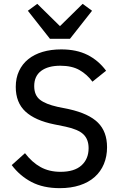

<svg xmlns="http://www.w3.org/2000/svg" viewBox="-20 -967 628 999"><path d="M291 12Q205 12 144 -20Q83 -52 41 -108L110 -170Q147 -122 191.5 -97.5Q236 -73 295 -73Q367 -73 404 -106.5Q441 -140 441 -196Q441 -242 414 -268Q387 -294 321 -308L262 -320Q163 -340 112.5 -386.5Q62 -433 62 -515Q62 -561 79 -597.5Q96 -634 127 -659Q158 -684 201.5 -697Q245 -710 299 -710Q378 -710 435 -681.5Q492 -653 532 -599L461 -542Q433 -580 393.5 -602.5Q354 -625 294 -625Q230 -625 194 -598Q158 -571 158 -519Q158 -472 187.5 -448.5Q217 -425 280 -411L339 -399Q442 -376 489.5 -329Q537 -282 537 -201Q537 -153 520.5 -113.5Q504 -74 472.5 -46Q441 -18 395 -3Q349 12 291 12ZM240 -765 125 -911 174 -947 292 -831 410 -947 459 -911 344 -765Z"/></svg>

Font: IBM Plex Sans Hebrew Text
Style: Regular
Weight: 450
Designer: Mike Abbink, Paul van der Laan, Pieter van Rosmalen, Yanek Iontef
Foundry: Bold Monday
Version: Version 1.2